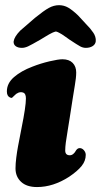

<svg xmlns="http://www.w3.org/2000/svg" viewBox="-20 -717 394 749"><path d="M137.7 -562.5Q102.1 -542 89.4 -536.1Q76.7 -530.3 65.4 -530.3Q49.8 -530.3 41 -537.1Q32.2 -543.9 33.2 -555.7Q36.1 -574.2 59.1 -597.7L116.7 -647.5Q150.9 -675.3 170.4 -686Q189.9 -696.8 210.4 -696.8Q229.5 -696.8 246.1 -687.3Q262.7 -677.7 284.7 -656.7L331.5 -606Q339.8 -595.2 344.2 -589.1Q348.6 -583 351.6 -573.7Q354.5 -564.5 353.5 -555.7Q352.1 -543.9 341.3 -537.1Q330.6 -530.3 314.9 -530.3Q303.7 -530.3 293.2 -535.9Q282.7 -541.5 251 -562.5Q247.1 -565.4 236.3 -573Q225.6 -580.6 221.7 -583Q217.8 -585.4 210.9 -589.1Q204.1 -592.8 198.2 -594.2Q191.9 -592.8 184.3 -589.4Q176.8 -585.9 171.9 -583Q167 -580.1 155 -573Q143.1 -565.9 137.7 -562.5ZM64 -217.3Q81.1 -301.3 81.1 -333Q81.1 -352.5 69.8 -356Q61.5 -358.9 51.8 -355.5Q42.5 -351.6 36.6 -344.7Q28.3 -336.4 27.3 -335.9Q23.9 -334 18.6 -336.9Q6.8 -342.3 6.8 -360.4Q6.8 -392.1 34.7 -416.3Q62.5 -440.4 106.4 -457Q138.7 -469.7 173.1 -477.8Q207.5 -485.8 223.6 -485.8Q249.5 -485.8 263.4 -471.7Q277.3 -457.5 277.3 -434.1Q277.3 -424.3 275.9 -411.4Q274.4 -398.4 272 -384.3Q269.5 -370.1 263.7 -333Q257.8 -295.9 252 -257.8Q249.5 -241.2 244.4 -210.4Q239.3 -179.7 236.8 -161.4Q234.4 -143.1 234.4 -129.9Q234.4 -111.3 252.4 -111.3Q266.6 -111.3 277.3 -131.3Q283.2 -139.2 291 -139.2Q300.3 -139.2 307.4 -130.9Q314.5 -122.6 314.5 -112.8Q314.5 -89.4 298.3 -69.3Q282.2 -49.3 249.5 -27.3Q187.5 12.7 124.5 12.7Q84 12.7 62.3 -7.6Q40.5 -27.8 40.5 -60.1Q40.5 -78.6 43.5 -102.1Q46.4 -125.5 50.3 -146Q54.2 -166.5 64 -217.3Z"/></svg>

Font: Cooper* ExtraBold
Style: Italic
Weight: 800
Italic angle: -7°
Designer: Owen Earl
Foundry: indestructible type*
Version: Version 0.001